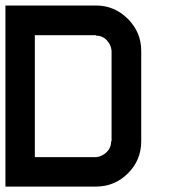

<svg xmlns="http://www.w3.org/2000/svg" viewBox="-20 -687 707 707"><path d="M333.3 -108.3Q355 -110 372.1 -126.2Q389.2 -142.5 389.2 -166.7H390.8V-500Q389.2 -521.7 373.3 -538.8Q357.5 -555.8 333.3 -555.8V-557.5H108.3V-108.3ZM333.3 0H0V-666.7H333.3Q401.7 -666.7 450.8 -617.5Q500 -568.3 500 -500V-166.7Q500 -97.5 451.2 -48.8Q402.5 0 333.3 0Z"/></svg>

Font: 0xA000-Squareish-Mono
Style: Squareish-Mono-Bold
Weight: 700
Version: Version 0.1